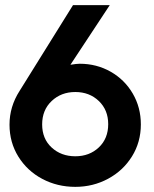

<svg xmlns="http://www.w3.org/2000/svg" viewBox="-20 -717 600 747"><path d="M254 -465Q278 -469 290 -469Q356 -469 410.5 -438Q465 -407 496.5 -353Q528 -299 528 -233Q528 -164 493.5 -108.5Q459 -53 400.5 -21.5Q342 10 273 10Q203 10 144.5 -21Q86 -52 51.5 -107.5Q17 -163 17 -232Q17 -302 56 -363L264 -697H407ZM144 -233Q144 -177 181 -143Q218 -109 273 -109Q328 -109 364.5 -143.5Q401 -178 401 -234Q401 -289 364.5 -324Q328 -359 273 -359Q218 -359 181 -324Q144 -289 144 -233Z"/></svg>

Font: Hanken Grotesk
Style: Bold
Weight: 700
Designer: Alfredo Marco Pradil
Foundry: Hanken Design Co.
Version: Version 3.014